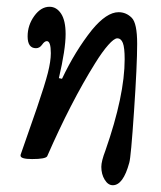

<svg xmlns="http://www.w3.org/2000/svg" viewBox="-20 -461 479 570"><path d="M314.9 88.9Q300.8 88.9 290.8 72.5Q280.8 56.2 280.8 34.2Q280.8 17.6 293 -14.2Q350.1 -177.7 350.1 -285.2Q350.1 -319.8 344.7 -333.5Q339.4 -347.2 328.1 -347.2Q318.8 -347.2 301.3 -327.4Q283.7 -307.6 262.2 -272.9Q190.4 -157.7 120.1 2.9Q115.2 11.2 75.2 11.2Q41 11.2 41 1Q41 -2 42 -3.9L89.8 -141.1Q113.3 -210 122.1 -244.6Q130.9 -279.3 130.9 -303.2Q130.9 -338.9 119.1 -338.9Q112.3 -338.9 105 -328.4Q97.7 -317.9 86.9 -317.9Q62 -317.9 62 -353Q62 -386.2 81.8 -413.6Q101.6 -440.9 127 -440.9Q147.9 -440.9 161.4 -420.4Q174.8 -399.9 174.8 -359.9Q174.8 -314.5 154.8 -229L164.1 -227.1Q203.1 -309.6 252.9 -372.1Q296.4 -424.8 332 -424.8Q354.5 -424.8 371.1 -408.2Q387.2 -392.1 387.2 -331.1Q387.2 -268.1 377.9 -131.1Q368.7 5.9 363.8 22Q345.7 88.9 314.9 88.9Z"/></svg>

Font: Junicode SmCond Medium
Style: Italic
Weight: 500
Width: 4
Italic angle: -11°
Designer: Peter S. Baker
Version: Version 2.206